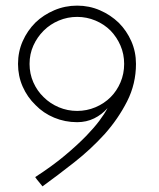

<svg xmlns="http://www.w3.org/2000/svg" viewBox="-20 -654 565 682"><path d="M135 -309Q112 -331 98.5 -361.5Q85 -392 85 -427Q85 -462 98.5 -492Q112 -522 135 -545Q158 -568 189 -581Q220 -594 254 -594Q288 -594 319 -581Q350 -568 373 -545Q395 -522 408 -492Q421 -462 421 -427Q421 -392 408 -361.5Q395 -331 373 -309Q350 -286 319 -273Q288 -260 254 -260Q220 -260 189 -273Q158 -286 135 -309ZM352 -178Q400 -232 431.5 -294Q463 -356 463 -427Q463 -470 446.5 -507.5Q430 -545 402 -573Q373 -601 335 -617.5Q297 -634 254 -634Q211 -634 172.5 -617.5Q134 -601 106 -574Q77 -545 60.5 -507.5Q44 -470 44 -427Q44 -384 60.5 -346.5Q77 -309 106 -281Q134 -252 172.5 -236Q211 -220 254 -220Q287 -220 314.5 -233.5Q342 -247 362 -270Q351 -249 332.5 -224.5Q314 -200 287 -172Q254 -138 209 -100.5Q164 -63 105 -25Q111 -16 118 -8Q125 0 131 8Q186 -32 244.5 -78Q303 -124 352 -178Z"/></svg>

Font: Josefin Slab Thin
Style: Regular
Weight: 400
Version: Version 2.000